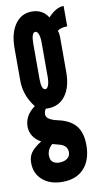

<svg xmlns="http://www.w3.org/2000/svg" viewBox="-88 -596 445 833"><g transform="rotate(-10 134.0 -179.5)"><path d="M118.5 196Q179.5 196 213.5 159Q247.5 122 247.5 56Q247.5 1.5 222.5 -29Q197.5 -59.5 143.5 -71Q94 -82 94 -105Q94 -120 102 -129.5Q103.5 -129.5 106.8 -129.2Q110 -129 110 -129Q160.5 -129 188.5 -167Q216.5 -205 216.5 -270.5V-426.5Q216.5 -440.5 211.5 -453Q226 -465 255 -465V-555Q221.5 -555 186 -516.5Q162 -555 114.5 -555Q68 -555 40.8 -516.2Q13.5 -477.5 13.5 -411.5V-269.5Q13.5 -202.5 56.5 -148.5Q10 -115.5 10 -66Q10 -43 22.8 -23.5Q35.5 -4 57 7Q23.5 28.5 10.8 46.8Q-2 65 -2 91Q-2 138.5 31 167.2Q64 196 118.5 196ZM114.5 -213Q97 -213 97 -262V-415.5Q97 -465.5 114.5 -465.5Q123 -465.5 128.2 -452.2Q133.5 -439 133.5 -415.5V-262Q133.5 -240.5 128.2 -226.8Q123 -213 114.5 -213ZM120 111Q79.5 111 79.5 73Q79.5 46.5 102.5 26.5L134 35Q167.5 44.5 167.5 74Q167.5 91 154.2 101Q141 111 120 111Z"/></g></svg>

Font: League Gothic SemiCondensed
Style: Regular
Weight: 400
Width: 4
Designer: The League of Moveable Type
Version: Version 1.600; ttfautohint (v1.8.3)